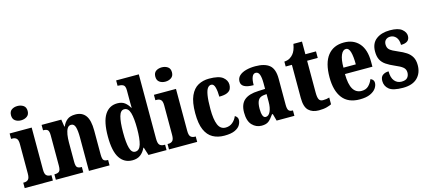

<svg xmlns="http://www.w3.org/2000/svg" viewBox="-58 -1287 4042 1816"><g transform="rotate(-15 1962.5 -379.0)"><path d="M145 -628Q111 -628 87.5 -645Q64 -662 64 -698Q64 -735 87.5 -751.5Q111 -768 145 -768Q178 -768 202.5 -751.5Q227 -735 227 -698Q227 -662 202.5 -645Q178 -628 145 -628ZM11 0V-53H21Q45 -53 60 -67.5Q75 -82 75 -125V-415Q75 -455 60 -469Q45 -483 21 -483H7V-536H223V-125Q223 -82 238 -67.5Q253 -53 278 -53H287V0Z M316 0V-53H320Q348 -53 363 -65Q378 -77 378 -122V-418Q378 -460 364.5 -471.5Q351 -483 324 -483H320V-536H513L524 -465H528Q544 -503 572.5 -526Q601 -549 653 -549Q719 -549 753 -503Q787 -457 787 -355V-124Q787 -77 799 -65Q811 -53 838 -53H842V0H640V-329Q640 -393 629.5 -429Q619 -465 589 -465Q565 -465 551.5 -442.5Q538 -420 532.5 -384.5Q527 -349 527 -309V-119Q527 -76 540.5 -64.5Q554 -53 581 -53H585V0Z M1065 10Q985 10 941 -56.5Q897 -123 897 -267Q897 -412 940.5 -480Q984 -548 1064 -548Q1109 -548 1136.5 -526.5Q1164 -505 1181 -473H1185Q1184 -495 1184 -524.5Q1184 -554 1184 -583V-644Q1184 -686 1164.5 -696.5Q1145 -707 1118 -707H1110V-760H1332V-130Q1332 -84 1347 -68.5Q1362 -53 1392 -53H1400V0H1223L1198 -78H1194Q1175 -37 1144 -13.5Q1113 10 1065 10ZM1111 -62Q1152 -62 1168 -115.5Q1184 -169 1184 -269Q1184 -369 1168.5 -423Q1153 -477 1112 -477Q1076 -477 1061 -423Q1046 -369 1046 -268Q1046 -165 1061 -113.5Q1076 -62 1111 -62Z M1558 -628Q1524 -628 1500.5 -645Q1477 -662 1477 -698Q1477 -735 1500.5 -751.5Q1524 -768 1558 -768Q1591 -768 1615.5 -751.5Q1640 -735 1640 -698Q1640 -662 1615.5 -645Q1591 -628 1558 -628ZM1424 0V-53H1434Q1458 -53 1473 -67.5Q1488 -82 1488 -125V-415Q1488 -455 1473 -469Q1458 -483 1434 -483H1420V-536H1636V-125Q1636 -82 1651 -67.5Q1666 -53 1691 -53H1700V0Z M1965 10Q1901 10 1853 -16.5Q1805 -43 1778.5 -103Q1752 -163 1752 -266Q1752 -374 1780 -436Q1808 -498 1855.5 -523.5Q1903 -549 1962 -549Q2058 -549 2096.5 -518Q2135 -487 2135 -444Q2135 -423 2126.5 -403.5Q2118 -384 2091.5 -371.5Q2065 -359 2013 -359Q2013 -411 2003 -449.5Q1993 -488 1967 -488Q1947 -488 1932 -468.5Q1917 -449 1909 -400.5Q1901 -352 1901 -267Q1901 -166 1923 -113.5Q1945 -61 1996 -61Q2036 -61 2064.5 -85Q2093 -109 2107 -144Q2119 -137 2127 -126.5Q2135 -116 2135 -100Q2135 -76 2120.5 -50.5Q2106 -25 2069 -7.5Q2032 10 1965 10Z M2330 10Q2276 10 2238 -30Q2200 -70 2200 -153Q2200 -235 2245.5 -273.5Q2291 -312 2383 -315L2450 -318V-374Q2450 -430 2439 -459Q2428 -488 2402 -488Q2379 -488 2367 -460Q2355 -432 2355 -380Q2234 -380 2234 -447Q2234 -482 2258.5 -504.5Q2283 -527 2324 -538Q2365 -549 2415 -549Q2507 -549 2553 -511Q2599 -473 2599 -378V-124Q2599 -83 2610 -68Q2621 -53 2649 -53H2652V0H2478L2459 -69H2451Q2423 -28 2399 -9Q2375 10 2330 10ZM2388 -60Q2417 -60 2434 -96.5Q2451 -133 2451 -191V-267L2422 -264Q2382 -259 2366.5 -231Q2351 -203 2351 -149Q2351 -107 2360 -83.5Q2369 -60 2388 -60Z M2890 10Q2827 10 2790.5 -25Q2754 -60 2754 -148V-472H2693V-520Q2726 -522 2748 -535.5Q2770 -549 2782 -565Q2794 -579 2803.5 -602Q2813 -625 2819 -660H2903V-536H3007V-472H2903V-159Q2903 -114 2913.5 -93.5Q2924 -73 2953 -73Q2988 -73 3015 -82V-16Q3001 -8 2969 1Q2937 10 2890 10Z M3291 10Q3178 10 3122.5 -62Q3067 -134 3067 -265Q3067 -406 3123 -477.5Q3179 -549 3282 -549Q3376 -549 3430.5 -487.5Q3485 -426 3485 -307V-258H3216Q3217 -157 3245.5 -110Q3274 -63 3329 -63Q3371 -63 3396.5 -88Q3422 -113 3436 -149Q3450 -145 3459.5 -134Q3469 -123 3469 -106Q3469 -79 3451 -52.5Q3433 -26 3394 -8Q3355 10 3291 10ZM3339 -320Q3339 -397 3326.5 -441Q3314 -485 3285 -485Q3255 -485 3236.5 -442.5Q3218 -400 3218 -320Z M3714 10Q3616 10 3578 -21.5Q3540 -53 3540 -103Q3540 -143 3564 -159.5Q3588 -176 3621 -176Q3621 -113 3647.5 -81.5Q3674 -50 3716 -50Q3757 -50 3774 -70Q3791 -90 3791 -120Q3791 -152 3767.5 -171.5Q3744 -191 3693 -212Q3644 -233 3611 -255.5Q3578 -278 3562 -309.5Q3546 -341 3546 -389Q3546 -469 3597.5 -508.5Q3649 -548 3733 -548Q3814 -548 3849.5 -518.5Q3885 -489 3885 -453Q3885 -387 3800 -387Q3800 -437 3777 -463Q3754 -489 3720 -489Q3693 -489 3676 -473Q3659 -457 3659 -429Q3659 -395 3679.5 -376.5Q3700 -358 3758 -334Q3802 -316 3834.5 -294.5Q3867 -273 3885 -241.5Q3903 -210 3903 -162Q3903 -84 3855 -37Q3807 10 3714 10Z"/></g></svg>

Font: Noto Serif Myanmar ExtraCondensed ExtraBold
Style: Regular
Weight: 800
Width: 2
Designer: Ben Mitchell and the Monotype Design Team
Foundry: Monotype Imaging Inc.
Version: Version 2.106; ttfautohint (v1.8.4.7-5d5b)